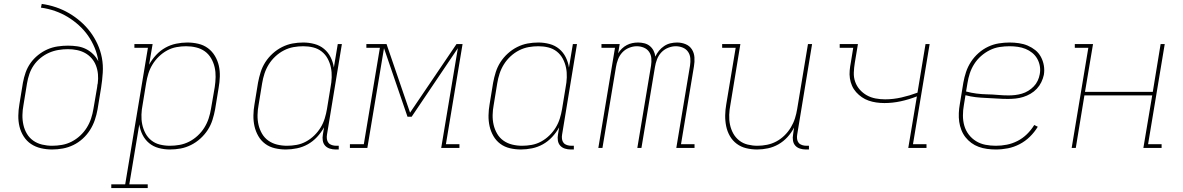

<svg xmlns="http://www.w3.org/2000/svg" viewBox="-20 -755 6040 980"><path d="M246 8Q217 8 189 1.5Q161 -5 138.5 -20Q116 -35 101 -58.5Q86 -82 79.5 -109Q73 -136 73.5 -165Q74 -194 79 -223L97 -333Q102 -360 111 -385.5Q120 -411 136 -433.5Q152 -456 174.5 -474Q197 -492 222 -503Q247 -514 274 -518Q301 -522 327 -522Q351 -522 375 -518.5Q399 -515 419.5 -504.5Q440 -494 456 -478Q472 -462 482 -442Q477 -478 463 -511.5Q449 -545 429 -573.5Q409 -602 382.5 -626Q356 -650 325.5 -668.5Q295 -687 260.5 -699Q226 -711 189 -716L193 -735Q230 -730 265.5 -718Q301 -706 332.5 -687.5Q364 -669 391.5 -645Q419 -621 440.5 -592.5Q462 -564 477.5 -530.5Q493 -497 500 -460Q507 -423 504.5 -384Q502 -345 496 -307L478 -197Q473 -169 464 -142.5Q455 -116 439.5 -91.5Q424 -67 402 -47Q380 -27 354 -14.5Q328 -2 300.5 3Q273 8 246 8ZM246 -11Q271 -11 296.5 -15.5Q322 -20 345.5 -32Q369 -44 389 -62.5Q409 -81 423 -103.5Q437 -126 445 -150.5Q453 -175 457 -200L476 -311L477 -321L479 -330Q482 -353 480 -376Q478 -399 470 -420Q462 -441 447.5 -457.5Q433 -474 414 -484.5Q395 -495 372.5 -499.5Q350 -504 327 -504Q303 -504 278.5 -500Q254 -496 231 -486Q208 -476 187.5 -459.5Q167 -443 152.5 -422Q138 -401 130 -377.5Q122 -354 118 -330L100 -220Q95 -194 94.5 -168Q94 -142 99.5 -117.5Q105 -93 117.5 -72Q130 -51 150 -37Q170 -23 195 -17Q220 -11 246 -11Z M548 205V186H619L735 -511H666V-530H759L741 -425Q756 -452 777 -474.5Q798 -497 824 -511.5Q850 -526 879 -532Q908 -538 936 -538Q965 -538 992.5 -531.5Q1020 -525 1041.5 -509Q1063 -493 1077 -469.5Q1091 -446 1097 -419.5Q1103 -393 1102 -364Q1101 -335 1096 -307L1078 -197Q1073 -170 1064.5 -143Q1056 -116 1040.5 -92Q1025 -68 1003 -48Q981 -28 955 -15Q929 -2 902 3Q875 8 847 8Q818 8 790 0.5Q762 -7 741 -24.5Q720 -42 707.5 -67Q695 -92 691 -120L640 186H734V205ZM847 -11Q872 -11 897 -15.5Q922 -20 945.5 -32Q969 -44 989 -62.5Q1009 -81 1023 -103.5Q1037 -126 1045 -150.5Q1053 -175 1057 -200L1076 -310Q1080 -336 1080.5 -362Q1081 -388 1075.5 -412Q1070 -436 1057.5 -457.5Q1045 -479 1025.5 -493Q1006 -507 981 -513Q956 -519 930 -519Q906 -519 881 -514.5Q856 -510 833 -497.5Q810 -485 791 -466.5Q772 -448 758.5 -426Q745 -404 737.5 -380Q730 -356 726 -331L708 -221Q703 -196 702 -170Q701 -144 706 -120Q711 -96 722.5 -74.5Q734 -53 753 -38Q772 -23 796.5 -17Q821 -11 847 -11Z M1439 8Q1410 8 1382.5 1.5Q1355 -5 1333.5 -21Q1312 -37 1298.5 -60.5Q1285 -84 1279 -110.5Q1273 -137 1273.5 -166Q1274 -195 1279 -223L1297 -333Q1302 -360 1310.5 -387Q1319 -414 1334.5 -438Q1350 -462 1372 -482Q1394 -502 1420 -515Q1446 -528 1473 -533Q1500 -538 1528 -538Q1557 -538 1585 -530.5Q1613 -523 1634 -505.5Q1655 -488 1667.5 -463Q1680 -438 1684 -410L1704 -530H1725L1649 -68Q1647 -57 1648.5 -45.5Q1650 -34 1656.5 -26Q1663 -18 1674 -14.5Q1685 -11 1696 -11H1709V8H1693Q1678 8 1663.5 3.5Q1649 -1 1639.5 -11.5Q1630 -22 1627.5 -37.5Q1625 -53 1628 -68L1634 -105Q1619 -78 1598 -55.5Q1577 -33 1551 -18.5Q1525 -4 1496 2Q1467 8 1439 8ZM1445 -11Q1469 -11 1494 -15.5Q1519 -20 1542 -32.5Q1565 -45 1584 -63.5Q1603 -82 1616.5 -104Q1630 -126 1637.5 -150.5Q1645 -175 1649 -199L1667 -309Q1672 -334 1673 -360Q1674 -386 1669 -410Q1664 -434 1652.5 -455.5Q1641 -477 1622 -492Q1603 -507 1578.5 -513Q1554 -519 1528 -519Q1503 -519 1478 -514.5Q1453 -510 1429.5 -498Q1406 -486 1386 -467.5Q1366 -449 1352 -426.5Q1338 -404 1330 -379.5Q1322 -355 1318 -330L1300 -220Q1295 -194 1294.5 -168Q1294 -142 1299.5 -118Q1305 -94 1317.5 -72.5Q1330 -51 1350 -37Q1370 -23 1394.5 -17Q1419 -11 1445 -11Z M1766 0V-19H1837L1919 -511H1850V-530H1953L2073 -180L2310 -530H2341L2256 -19H2325V0H2232L2317 -509L2081 -159H2060L1940 -509L1855 0Z M2639 8Q2610 8 2582.5 1.5Q2555 -5 2533.5 -21Q2512 -37 2498.5 -60.5Q2485 -84 2479 -110.5Q2473 -137 2473.5 -166Q2474 -195 2479 -223L2497 -333Q2502 -360 2510.5 -387Q2519 -414 2534.5 -438Q2550 -462 2572 -482Q2594 -502 2620 -515Q2646 -528 2673 -533Q2700 -538 2728 -538Q2757 -538 2785 -530.5Q2813 -523 2834 -505.5Q2855 -488 2867.5 -463Q2880 -438 2884 -410L2904 -530H2925L2849 -68Q2847 -57 2848.5 -45.5Q2850 -34 2856.5 -26Q2863 -18 2874 -14.5Q2885 -11 2896 -11H2909V8H2893Q2878 8 2863.5 3.5Q2849 -1 2839.5 -11.5Q2830 -22 2827.5 -37.5Q2825 -53 2828 -68L2834 -105Q2819 -78 2798 -55.5Q2777 -33 2751 -18.5Q2725 -4 2696 2Q2667 8 2639 8ZM2645 -11Q2669 -11 2694 -15.5Q2719 -20 2742 -32.5Q2765 -45 2784 -63.5Q2803 -82 2816.5 -104Q2830 -126 2837.5 -150.5Q2845 -175 2849 -199L2867 -309Q2872 -334 2873 -360Q2874 -386 2869 -410Q2864 -434 2852.5 -455.5Q2841 -477 2822 -492Q2803 -507 2778.5 -513Q2754 -519 2728 -519Q2703 -519 2678 -514.5Q2653 -510 2629.5 -498Q2606 -486 2586 -467.5Q2566 -449 2552 -426.5Q2538 -404 2530 -379.5Q2522 -355 2518 -330L2500 -220Q2495 -194 2494.5 -168Q2494 -142 2499.5 -118Q2505 -94 2517.5 -72.5Q2530 -51 2550 -37Q2570 -23 2594.5 -17Q2619 -11 2645 -11Z M3034 0 3119 -511H3050V-530H3143L3135 -483Q3143 -496 3154.5 -507Q3166 -518 3179.5 -525Q3193 -532 3207.5 -535Q3222 -538 3237 -538Q3253 -538 3269 -534Q3285 -530 3297 -520Q3309 -510 3316 -496Q3323 -482 3325 -466Q3332 -482 3343.5 -496Q3355 -510 3370 -520Q3385 -530 3402 -534Q3419 -538 3436 -538Q3459 -538 3479.5 -529.5Q3500 -521 3511.5 -503Q3523 -485 3524.5 -462Q3526 -439 3522 -416L3456 -19H3525V0H3432L3502 -420Q3505 -439 3503.5 -457.5Q3502 -476 3492 -490.5Q3482 -505 3465 -512Q3448 -519 3429 -519Q3410 -519 3390 -511Q3370 -503 3355.5 -487.5Q3341 -472 3333.5 -452Q3326 -432 3323 -413L3254 0H3233L3303 -420Q3306 -439 3304.5 -457.5Q3303 -476 3293 -490.5Q3283 -505 3266 -512Q3249 -519 3230 -519Q3211 -519 3191 -511Q3171 -503 3156.5 -487.5Q3142 -472 3134.5 -452Q3127 -432 3124 -413L3055 0Z M3845 8Q3816 8 3789 1.5Q3762 -5 3740.5 -21Q3719 -37 3705.5 -60.5Q3692 -84 3686.5 -111Q3681 -138 3681.5 -166.5Q3682 -195 3687 -223L3735 -511H3666V-530H3759L3708 -220Q3703 -195 3702 -169Q3701 -143 3706 -119Q3711 -95 3722.5 -74Q3734 -53 3753 -38Q3772 -23 3796.5 -17Q3821 -11 3846 -11Q3870 -11 3895 -16Q3920 -21 3942.5 -33Q3965 -45 3984 -63.5Q4003 -82 4016.5 -104.5Q4030 -127 4037.5 -150.5Q4045 -174 4049 -199L4104 -530H4125L4049 -68Q4047 -57 4048.5 -45.5Q4050 -34 4056.5 -26Q4063 -18 4074 -14.5Q4085 -11 4096 -11H4109V8H4093Q4078 8 4063.5 3.5Q4049 -1 4039.5 -11.5Q4030 -22 4027.5 -37.5Q4025 -53 4028 -68L4033 -104Q4020 -78 3999.5 -55.5Q3979 -33 3953.5 -18.5Q3928 -4 3900 2Q3872 8 3845 8Z M4616 0 4660 -263Q4619 -247 4577.5 -238Q4536 -229 4494 -229Q4473 -229 4452.5 -232Q4432 -235 4413.5 -241.5Q4395 -248 4379 -259Q4363 -270 4350 -284.5Q4337 -299 4329 -317Q4321 -335 4318 -355Q4315 -375 4317 -396Q4319 -417 4323 -437L4335 -511H4266V-530H4359L4343 -434Q4339 -410 4338 -385Q4337 -360 4345 -337.5Q4353 -315 4368.5 -297.5Q4384 -280 4404.5 -268.5Q4425 -257 4449 -252.5Q4473 -248 4498 -248Q4539 -248 4581 -257.5Q4623 -267 4663 -282L4704 -530H4725L4640 -19H4709V0Z M5063 8Q5041 8 5018.5 5Q4996 2 4975.5 -5.5Q4955 -13 4938 -25.5Q4921 -38 4908 -54.5Q4895 -71 4887 -91.5Q4879 -112 4876 -133.5Q4873 -155 4874 -178Q4875 -201 4879 -223L4897 -333Q4902 -361 4911 -388Q4920 -415 4936 -439.5Q4952 -464 4974.5 -484Q4997 -504 5023.5 -516.5Q5050 -529 5078 -533.5Q5106 -538 5133 -538Q5157 -538 5181 -534.5Q5205 -531 5226 -522Q5247 -513 5264.5 -499Q5282 -485 5293 -464.5Q5304 -444 5308 -420.5Q5312 -397 5308 -373Q5304 -354 5295 -335.5Q5286 -317 5272 -302Q5258 -287 5240 -276.5Q5222 -266 5202.5 -260Q5183 -254 5163.5 -252Q5144 -250 5125 -250Q5097 -250 5069.5 -252Q5042 -254 5014.5 -255Q4987 -256 4960.5 -259Q4934 -262 4908 -269L4900 -220Q4895 -193 4895 -165.5Q4895 -138 4902 -113.5Q4909 -89 4924.5 -68.5Q4940 -48 4962 -34.5Q4984 -21 5010 -16Q5036 -11 5063 -11Q5091 -11 5119 -16.5Q5147 -22 5173.5 -35.5Q5200 -49 5221.5 -70Q5243 -91 5259 -117L5277 -108Q5260 -80 5236.5 -57Q5213 -34 5184 -19Q5155 -4 5124.5 2Q5094 8 5063 8ZM5128 -268Q5145 -268 5162 -270Q5179 -272 5196 -277Q5213 -282 5228.5 -291.5Q5244 -301 5256.5 -314Q5269 -327 5276.5 -343Q5284 -359 5287 -376Q5291 -397 5287.5 -417.5Q5284 -438 5274 -455.5Q5264 -473 5248.5 -485.5Q5233 -498 5214.5 -505.5Q5196 -513 5175 -516Q5154 -519 5133 -519Q5108 -519 5082 -515Q5056 -511 5032 -499Q5008 -487 4987.5 -469Q4967 -451 4952.5 -428Q4938 -405 4930 -380.5Q4922 -356 4918 -330L4911 -288Q4937 -281 4964 -277.5Q4991 -274 5018.5 -273.5Q5046 -273 5073.5 -270.5Q5101 -268 5128 -268Z M5450 0 5535 -511H5466V-530H5559L5518 -286H5864L5904 -530H5925L5840 -19H5909V0H5816L5861 -268H5515L5471 0Z"/></svg>

Font: Iosevka Curly Slab ThEx
Style: Italic
Weight: 100
Width: 7
Italic angle: -9°
Monospace: yes
Designer: Belleve Invis
Foundry: Belleve Invis
Version: Version 11.1.0; ttfautohint (v1.8.3)